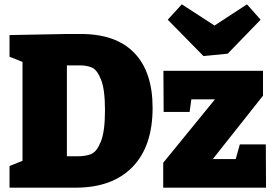

<svg xmlns="http://www.w3.org/2000/svg" viewBox="-20 -867 1273 887"><path d="M354 -710Q516 -710 600.5 -622.5Q685 -535 685 -369Q685 -191 592 -95.5Q499 0 329 0H24V-100L84 -124V-581L24 -605V-705L289 -710ZM339 -145Q376 -145 401.5 -155.5Q427 -166 446 -213Q465 -260 465 -358Q465 -453 447 -498.5Q429 -544 405.5 -554.5Q382 -565 349 -565H289V-145ZM1088 -200H1208L1209 0H734V-115L973 -408H864L856 -350H736L735 -540H1195V-425L963 -132H1069ZM971 -749 1121 -847 1184 -776 1032 -619 920 -608 755 -776 820 -847Z"/></svg>

Font: Bitter Pro Black
Style: Regular
Weight: 900
Designer: Sol Matas, and Bitter project Authors
Foundry: Sol Matas
Version: Version 1.010